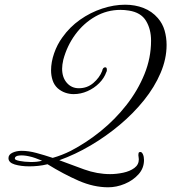

<svg xmlns="http://www.w3.org/2000/svg" viewBox="-20 -695 728 816"><path d="M440 101Q378 101 314 73Q250 45 182 3Q162 8 142 10Q122 12 105 12Q69 12 42.5 4Q16 -4 16 -23Q16 -38 33 -46Q50 -54 72 -54Q101 -54 134.5 -45Q168 -36 204 -24Q243 -35 281 -54Q348 -89 409 -138.5Q470 -188 518 -249.5Q566 -311 594 -380Q622 -449 622 -522Q622 -571 600.5 -606.5Q579 -642 528 -650Q510 -653 492 -653Q435 -653 385.5 -625Q336 -597 300.5 -549Q265 -501 249 -441Q244 -419 244 -403Q244 -366 264 -343Q284 -320 315 -320Q351 -320 377 -342.5Q403 -365 414 -393Q417 -409 427 -409Q434 -409 434 -400Q434 -398 434 -395Q434 -392 432 -389Q423 -363 401.5 -341.5Q380 -320 351.5 -307.5Q323 -295 293 -295Q275 -295 257.5 -301Q240 -307 225 -320Q210 -334 203.5 -354Q197 -374 197 -396Q197 -431 210 -468.5Q223 -506 245 -536Q276 -580 320 -611Q364 -642 414 -658.5Q464 -675 512 -675Q554 -675 590 -661Q626 -647 651 -618Q671 -595 679.5 -565.5Q688 -536 688 -504Q688 -445 662.5 -385Q637 -325 592 -269Q547 -213 488.5 -164Q430 -115 364.5 -76.5Q299 -38 232 -14Q282 5 337.5 25Q393 45 448 45Q475 45 503.5 39Q532 33 551 19Q570 5 570 -18Q570 -23 569 -27.5Q568 -32 568 -36Q568 -40 569 -44.5Q570 -49 577 -49Q583 -49 587.5 -39Q592 -29 592 -15Q592 20 568.5 46Q545 72 510 86.5Q475 101 440 101ZM43 -21Q43 -15 63 -11Q83 -7 110.5 -6.5Q138 -6 159 -12Q144 -18 130.5 -23Q117 -28 102 -31Q79 -36 61 -34Q43 -32 43 -21Z"/></svg>

Font: Fleur De Leah
Style: Regular
Weight: 400
Designer: Robert E. Leuschke
Foundry: Robert E. Leuschke
Version: Version 1.010; ttfautohint (v1.8.3)